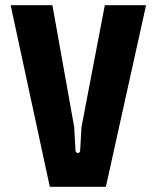

<svg xmlns="http://www.w3.org/2000/svg" viewBox="-20 -720 604 740"><path d="M172 0H388L543 -700H384L294 -230L289 -140C288 -127 272 -127 271 -140L266 -230L182 -700H21Z"/></svg>

Font: Finlandica
Style: Bold
Weight: 700
Designer: Niklas Ekholm, Juho Hiilivirta, Jaakko Suomalainen
Foundry: Helsinki Type Studio
Version: Version 2.000;Glyphs 3.2 (3202)